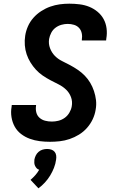

<svg xmlns="http://www.w3.org/2000/svg" viewBox="-20 -763 640 1044"><path d="M252 8Q223 8 195.5 4.5Q168 1 142 -8.5Q116 -18 94.5 -34.5Q73 -51 60 -74.5Q47 -98 42.5 -126Q38 -154 43 -182L44 -192H176V-188Q173 -169 177.5 -151.5Q182 -134 195 -122.5Q208 -111 225.5 -106.5Q243 -102 262 -102Q280 -102 298 -106.5Q316 -111 331.5 -122Q347 -133 357 -150Q367 -167 370 -184Q375 -211 366 -235Q357 -259 339 -276Q321 -293 299 -304Q277 -315 255 -326.5Q233 -338 212.5 -352Q192 -366 175.5 -384Q159 -402 146 -423Q133 -444 125 -467.5Q117 -491 115 -517Q113 -543 117 -569Q121 -595 132 -620Q143 -645 161.5 -666Q180 -687 204 -702.5Q228 -718 253.5 -727Q279 -736 305 -739.5Q331 -743 357 -743Q385 -743 413 -739.5Q441 -736 465.5 -726Q490 -716 510.5 -699Q531 -682 543.5 -659Q556 -636 559.5 -608.5Q563 -581 558 -553L557 -543H425V-547Q428 -565 424.5 -582Q421 -599 410 -611Q399 -623 382.5 -628Q366 -633 348 -633Q331 -633 313.5 -628Q296 -623 281.5 -612Q267 -601 258.5 -584.5Q250 -568 247 -551Q243 -525 252 -501Q261 -477 278 -459.5Q295 -442 317.5 -431Q340 -420 361.5 -408.5Q383 -397 403.5 -383Q424 -369 441 -351.5Q458 -334 470.5 -313Q483 -292 491 -268Q499 -244 502 -218.5Q505 -193 500 -166Q496 -140 484 -114.5Q472 -89 453 -67.5Q434 -46 409.5 -31Q385 -16 358.5 -7Q332 2 305 5Q278 8 252 8ZM189 261 146 215Q160 203 172 189.5Q184 176 193 160Q185 158 179.5 152Q174 146 170.5 138.5Q167 131 166.5 122.5Q166 114 167 105Q169 94 174.5 82.5Q180 71 190 62.5Q200 54 212 50.5Q224 47 236 47Q248 47 259 50.5Q270 54 277 62.5Q284 71 285.5 82.5Q287 94 285 105Q282 128 273.5 149.5Q265 171 253 191Q241 211 224.5 229Q208 247 189 261Z"/></svg>

Font: Iosevka XBd Ex Obl
Style: Regular
Weight: 800
Width: 7
Italic angle: -9°
Monospace: yes
Designer: Belleve Invis
Foundry: Belleve Invis
Version: Version 32.5.0; ttfautohint (v1.8.4)